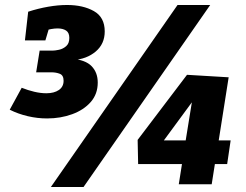

<svg xmlns="http://www.w3.org/2000/svg" viewBox="-20 -739 986 770"><path d="M169 -264Q130 -264 91.5 -273Q53 -282 19 -299L67 -387Q92 -377 117.5 -371Q143 -365 166 -365Q197 -365 216 -378Q235 -391 235 -415Q235 -437 220 -443Q205 -449 186 -449H125L139 -536H191Q201 -536 217 -539.5Q233 -543 245.5 -554Q258 -565 258 -587Q258 -608 245 -616.5Q232 -625 211 -625Q199 -625 185 -622.5Q171 -620 156 -615L179 -634L162 -577H80L93 -692Q133 -705 173 -712Q213 -719 249 -719Q313 -719 356.5 -694.5Q400 -670 400 -613Q400 -563 364 -532.5Q328 -502 273 -498L266 -504Q323 -499 347.5 -473.5Q372 -448 372 -408Q372 -362 344 -330Q316 -298 269.5 -281Q223 -264 169 -264ZM184 11 692 -719H823L315 11ZM714 -108 723 -81H534L532 -178L730 -439L897 -429L854 -156L827 -176H905L891 -81H810L846 -108L829 0H697ZM744 -176 720 -147 755 -363 774 -362 610 -139 598 -176Z"/></svg>

Font: Bitter Thin ExtraBold
Style: Italic
Weight: 800
Italic angle: -9°
Version: Version 2.002